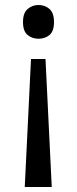

<svg xmlns="http://www.w3.org/2000/svg" viewBox="-20 -566 309 768"><path d="M104 -330H162L187 182H79ZM196 -478Q196 -441 178 -426Q160 -411 134 -411Q109 -411 90.5 -426Q72 -441 72 -478Q72 -514 90.5 -530Q109 -546 134 -546Q160 -546 178 -530Q196 -514 196 -478Z"/></svg>

Font: Noto Sans Lao UI
Style: Regular
Weight: 400
Designer: Monotype Design Team
Foundry: Monotype Imaging Inc.
Version: Version 2.000